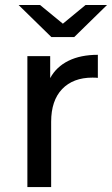

<svg xmlns="http://www.w3.org/2000/svg" viewBox="-20 -757 453 777"><path d="M55.2 -736.8H142.1L234.4 -661.1L326.2 -736.8H413.1L280.3 -606.9H188ZM90.8 0V-529.8H183.1V-440.9Q208 -486.8 257.1 -511Q306.2 -535.2 376 -535.2V-441.9Q368.2 -442.9 354 -442.9Q275.9 -442.9 231.4 -396.5Q187 -350.1 187 -264.2V0Z"/></svg>

Font: Montserrat Medium
Style: Regular
Weight: 500
Designer: Julieta Ulanovsky
Foundry: Julieta Ulanovsky
Version: Version 7.200